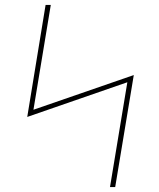

<svg xmlns="http://www.w3.org/2000/svg" viewBox="-20 -755 640 775"><path d="M424 0 494 -423 90 -283 164 -735H185L115 -312L520 -452L445 0Z"/></svg>

Font: Iosevka Aile Thin
Style: Italic
Weight: 100
Italic angle: -9°
Designer: Belleve Invis
Foundry: Belleve Invis
Version: Version 31.1.0; ttfautohint (v1.8.4)